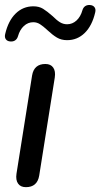

<svg xmlns="http://www.w3.org/2000/svg" viewBox="-26 -755 409 782"><path d="M41.2 -47.8 104.7 -447.7Q112.7 -494.4 158.8 -494.4Q180.7 -494.4 190.8 -479.7Q201 -465.1 197.1 -439.3L133.6 -39.4Q125.6 7.3 79.5 7.3Q57.6 7.3 47.5 -7.4Q37.3 -22 41.2 -47.8ZM-4.9 -616.4Q7.7 -670.5 37.8 -699.9Q67.9 -729.3 109.9 -729.3Q132.9 -729.3 149.4 -719.2Q165.9 -709 188.4 -689.2Q204.8 -672.7 218.2 -664.4Q231.7 -656.2 247.3 -656.2Q268.8 -656.2 285.5 -671.4Q302.2 -686.7 309.7 -713.3Q312.9 -724.4 321 -730Q329.2 -735.5 340.9 -734.5Q353.3 -733.5 359.1 -725.4Q365 -717.3 361.7 -704.3Q349.1 -650.1 319 -620.7Q288.9 -591.4 247.3 -591.4Q223.7 -591.4 205.8 -602Q188 -612.6 167.2 -632.1Q150.2 -648 137.3 -656.2Q124.5 -664.5 109.5 -664.5Q88 -664.5 71.3 -649.2Q54.7 -634 47.2 -607.4Q43.9 -596.2 35.8 -590.7Q27.7 -585.1 15.9 -586.1Q3.5 -587.1 -2.3 -595.2Q-8.1 -603.4 -4.9 -616.4Z"/></svg>

Font: SN Pro Thin
Style: Italic
Weight: 200
Italic angle: -9°
Designer: Tobias Whetton
Foundry: Supernotes
Version: Version 1.003;Glyphs 3.3 (3324)